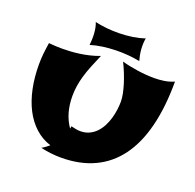

<svg xmlns="http://www.w3.org/2000/svg" viewBox="-134 -888 1074 1055"><g transform="rotate(20 403.0 -360.5)"><path d="M774.9 -580.1Q774.9 -430.7 746.3 -317.1Q717.8 -203.6 661.4 -127.2Q605 -50.8 521.5 -12Q438 26.9 328.1 26.9Q299.3 26.9 269.5 23.4Q239.7 20 209 13.2Q214.8 10.3 221.7 5.4Q227.5 1.5 235.1 -4.2Q242.7 -9.8 251 -17.1Q199.7 -33.2 160.2 -69.1Q120.6 -105 94 -156.5Q67.4 -208 53.7 -273.2Q40 -338.4 40 -413.1Q40 -431.2 40.8 -445.8Q41.5 -460.4 43 -475.1Q44.4 -489.7 46.6 -505.6Q48.8 -521.5 51.8 -542Q63.5 -541 76.7 -540Q87.9 -539.1 102.5 -538.6Q117.2 -538.1 132.8 -538.1Q153.3 -538.1 177.7 -539.6Q202.1 -541 229.2 -544.7Q256.3 -548.3 285.4 -555.2Q314.5 -562 344.2 -573.2Q326.2 -531.7 312.5 -497.3Q298.8 -462.9 289.8 -431.9Q280.8 -400.9 276.4 -371.8Q272 -342.8 272 -313Q272 -262.7 284.2 -219.5Q296.4 -176.3 321.8 -140.1L324.2 -154.8Q358.4 -146 377.9 -146Q407.2 -146 430.2 -156.7Q453.1 -167.5 470.2 -185.3Q487.3 -203.1 499.5 -226.6Q511.7 -250 519 -275.4Q526.4 -300.8 529.8 -326.4Q533.2 -352.1 533.2 -375Q533.2 -395 528.1 -420.7Q522.9 -446.3 514.2 -474.4Q505.4 -502.4 493.9 -531Q482.4 -559.6 469.2 -585.9Q489.3 -580.1 513.2 -575.2Q537.1 -570.3 562 -566.7Q586.9 -563 612.1 -561Q637.2 -559.1 660.2 -559.1Q689 -559.1 718 -563.5Q747.1 -567.9 774.9 -580.1ZM551.8 -618.7Q520.5 -625 484.1 -628.2Q447.8 -631.3 410.2 -630.4Q372.6 -629.4 335.2 -624.3Q297.9 -619.1 265.1 -608.9Q266.6 -622.6 267.3 -639.4Q268.1 -656.2 267.1 -673.8Q266.1 -691.4 262.9 -708Q259.8 -724.6 253.9 -738.8Q286.1 -731.4 322.8 -727.8Q359.4 -724.1 397.2 -724.9Q435.1 -725.6 472.4 -731.2Q509.8 -736.8 543 -748Q540 -733.9 539.3 -717.8Q538.6 -701.7 539.8 -684.6Q541 -667.5 544.2 -650.6Q547.4 -633.8 551.8 -618.7Z"/></g></svg>

Font: Shojumaru
Style: Regular
Weight: 400
Version: Version 1.001